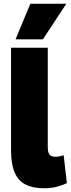

<svg xmlns="http://www.w3.org/2000/svg" viewBox="-20 -995 377 1025"><path d="M235 -740V-210Q235 -189 240 -177.5Q245 -166 254.5 -162Q264 -158 276 -158Q285 -158 295.5 -160Q306 -162 320 -166L337 -17Q314 -6 283 2Q252 10 215 10Q156 10 117 -9.5Q78 -29 58.5 -73.5Q39 -118 39 -191V-740ZM63 -785 142 -975H334L209 -785Z"/></svg>

Font: Georama ExtraBold
Style: Regular
Weight: 800
Designer: Jean-Baptiste Levee
Foundry: Production Type
Version: Version 1.001